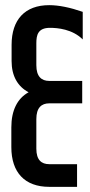

<svg xmlns="http://www.w3.org/2000/svg" viewBox="-20 -725 350 745"><path d="M279 -88H171C141 -88 121 -104 121 -148V-263C121 -307 141 -324 171 -324H299V-411H171C141 -411 121 -428 121 -472V-557C121 -589 127 -617 174 -617C203 -617 261 -612 301 -572V-679C252 -696 208 -705 171 -705C77 -705 25 -649 25 -551V-488C25 -430 49 -389 91 -367C47 -343 24 -296 24 -231V-154C24 -56 76 0 171 0H279Z"/></svg>

Font: Modon Arabic
Style: Bold
Weight: 700
Designer: Ahmedzaza
Foundry: Ahmedzaza
Version: Version 2.010